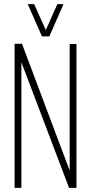

<svg xmlns="http://www.w3.org/2000/svg" viewBox="-20 -914 443 934"><path d="M51 0V-701H87L319 -84V-700H352V0H316L84 -611V0ZM289 -894 220 -737H184L115 -894H146L203 -768L259 -894Z"/></svg>

Font: Georama Condensed ExtraLight
Style: Regular
Weight: 200
Width: 3
Designer: Jean-Baptiste Levee
Foundry: Production Type
Version: Version 1.000